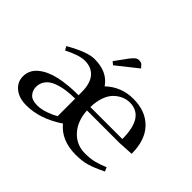

<svg xmlns="http://www.w3.org/2000/svg" viewBox="-132 -860 1095 1095"><g transform="rotate(45 415.5 -312.0)"><path d="M41 -97.2Q41 -147.5 81.5 -181.4Q122.1 -215.3 188 -230.2Q253.9 -245.1 341.8 -245.1V-270Q341.8 -339.8 312 -375Q282.2 -410.2 228 -410.2Q183.1 -410.2 106.9 -371.1L94.2 -394Q203.1 -456.1 259.8 -456.1Q364.3 -456.1 411.1 -386.2Q480.5 -452.1 578.1 -452.1Q676.8 -452.1 734.4 -392.8Q792 -333.5 792 -223.1L699.2 -217.8H437Q441.9 -134.8 487.8 -85.4Q533.7 -36.1 602.1 -36.1Q643.1 -36.1 675.3 -43.9Q707.5 -51.8 745.1 -67.9L755.9 -43.9Q696.8 -15.1 659.4 -4.2Q622.1 6.8 569.8 6.8Q454.1 6.8 393.1 -67.9Q281.2 6.8 171.9 6.8Q111.8 6.8 76.4 -22.7Q41 -52.2 41 -97.2ZM136.2 -106.9Q136.2 -79.6 154.3 -58.3Q172.4 -37.1 215.8 -37.1Q247.6 -37.1 282.7 -49.6Q317.9 -62 341.8 -76.2V-217.8Q302.2 -217.8 268.1 -212.6Q233.9 -207.5 202.9 -195.6Q171.9 -183.6 154.1 -160.9Q136.2 -138.2 136.2 -106.9ZM341.8 -520 397.9 -597.2Q413.6 -616.7 423.1 -623.8Q432.6 -630.9 446.8 -630.9Q452.1 -630.9 457.8 -629.2Q463.4 -627.4 466.3 -626L469.2 -624L485.8 -605L359.9 -504.9ZM437 -245.1H694.8Q694.8 -422.9 578.1 -422.9Q553.7 -422.9 530.5 -413.3Q507.3 -403.8 486.1 -384Q464.8 -364.3 451.4 -328.4Q438 -292.5 437 -245.1Z"/></g></svg>

Font: Dehuti Alt
Style: Bold
Weight: 700
Version: Version 1.2